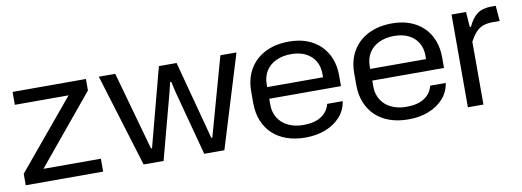

<svg xmlns="http://www.w3.org/2000/svg" viewBox="-49 -797 2911 1070"><g transform="rotate(-10 1406.5 -262.5)"><path d="M28 0V-65L350 -452H46V-525H461V-460L141 -73H466V0Z M695 0 534 -525H627L737 -131L751 -81H757L770 -131L874 -525H974L1079 -131L1092 -81H1098L1112 -131L1222 -525H1313L1152 0H1038L940 -368L927 -426H920L906 -368L808 0Z M1611 9Q1552 9 1505 -7.5Q1458 -24 1425 -55Q1392 -86 1374 -130.5Q1356 -175 1356 -230V-296Q1356 -369 1387.5 -422.5Q1419 -476 1476.5 -505Q1534 -534 1611 -534Q1667 -534 1711.5 -517.5Q1756 -501 1788 -470Q1820 -439 1837 -395.5Q1854 -352 1854 -299V-239H1434V-305H1777L1764 -287V-325Q1764 -367 1745 -398Q1726 -429 1692 -446Q1658 -463 1611 -463Q1561 -463 1524 -445Q1487 -427 1467.5 -395Q1448 -363 1448 -320V-205Q1448 -163 1468 -130.5Q1488 -98 1525 -80Q1562 -62 1611 -62Q1674 -62 1712 -86.5Q1750 -111 1761 -155H1849Q1841 -103 1807.5 -66.5Q1774 -30 1723.5 -10.5Q1673 9 1611 9Z M2194 9Q2135 9 2088 -7.5Q2041 -24 2008 -55Q1975 -86 1957 -130.5Q1939 -175 1939 -230V-296Q1939 -369 1970.5 -422.5Q2002 -476 2059.5 -505Q2117 -534 2194 -534Q2250 -534 2294.5 -517.5Q2339 -501 2371 -470Q2403 -439 2420 -395.5Q2437 -352 2437 -299V-239H2017V-305H2360L2347 -287V-325Q2347 -367 2328 -398Q2309 -429 2275 -446Q2241 -463 2194 -463Q2144 -463 2107 -445Q2070 -427 2050.5 -395Q2031 -363 2031 -320V-205Q2031 -163 2051 -130.5Q2071 -98 2108 -80Q2145 -62 2194 -62Q2257 -62 2295 -86.5Q2333 -111 2344 -155H2432Q2424 -103 2390.5 -66.5Q2357 -30 2306.5 -10.5Q2256 9 2194 9Z M2530 0V-525H2612L2618 -439H2625Q2646 -486 2676 -508Q2706 -530 2754 -530H2781L2788 -443H2748Q2715 -443 2692 -434Q2669 -425 2652 -406Q2635 -387 2618 -356V0Z"/></g></svg>

Font: Hubot Sans Condensed ExtraLight
Style: Regular
Weight: 400
Version: Version 2.000